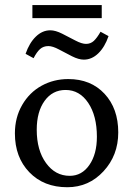

<svg xmlns="http://www.w3.org/2000/svg" viewBox="-20 -746 536 773"><path d="M110.4 -672.9V-725.6H389.6V-672.9ZM317.4 -505.9Q296.9 -505.9 269.8 -519.5Q242.7 -533.2 217.3 -546.9Q191.9 -560.5 174.8 -560.5Q154.8 -560.5 141.4 -548.6Q127.9 -536.6 115.2 -511.7L83 -529.3Q98.1 -573.2 124.3 -598.6Q150.4 -624 182.6 -624Q203.1 -624 230.2 -610.4Q257.3 -596.7 283.2 -583Q309.1 -569.3 326.2 -569.3Q344.7 -569.3 357.7 -581.3Q370.6 -593.3 384.8 -618.2L417 -600.6Q401.9 -556.6 375.7 -531.2Q349.6 -505.9 317.4 -505.9ZM251 7.8Q156.2 7.8 98.1 -52.5Q40 -112.8 40 -209Q40 -272.9 69.3 -323.5Q98.6 -374 147.5 -400.9Q196.3 -427.7 254.9 -427.7Q345.7 -427.7 400.9 -368.4Q456.1 -309.1 456.1 -212.9Q456.1 -120.6 396.7 -56.4Q337.4 7.8 251 7.8ZM260.7 -38.1Q309.6 -38.1 339.8 -81.8Q370.1 -125.5 370.1 -195.3Q370.1 -279.8 335.2 -331.8Q300.3 -383.8 244.1 -383.8Q191.4 -383.8 159.7 -340.1Q127.9 -296.4 127.9 -223.6Q127.9 -141.1 165.3 -89.6Q202.6 -38.1 260.7 -38.1Z"/></svg>

Font: Crimson Pro
Style: Regular
Weight: 400
Designer: Jacques Le Bailly
Foundry: Baron von Fonthausen
Version: Version 1.003